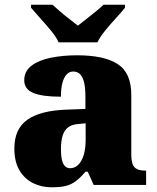

<svg xmlns="http://www.w3.org/2000/svg" viewBox="-20 -786 666 816"><path d="M199 10Q156 10 120 -8Q84 -26 62.5 -62.5Q41 -99 41 -155Q41 -238 96 -277Q151 -316 262 -320L343 -323V-375Q343 -412 337.5 -435.5Q332 -459 320.5 -470.5Q309 -482 291 -482Q275 -482 263.5 -470Q252 -458 245.5 -434.5Q239 -411 239 -375Q160 -375 121.5 -391Q83 -407 83 -445Q83 -483 113.5 -506.5Q144 -530 195.5 -540.5Q247 -551 308 -551Q423 -551 480.5 -513.5Q538 -476 538 -383V-131Q538 -104 543.5 -89Q549 -74 562 -67.5Q575 -61 597 -61H601V0H378L353 -56H343Q321 -30 301.5 -15.5Q282 -1 258.5 4.5Q235 10 199 10ZM278 -71Q298 -71 313 -86Q328 -101 336 -128Q344 -155 344 -191V-262L313 -259Q285 -257 269 -244.5Q253 -232 246 -209Q239 -186 239 -152Q239 -126 243 -107.5Q247 -89 256 -80Q265 -71 278 -71ZM229 -606Q219 -629 197 -655.5Q175 -682 151.5 -708Q128 -734 112 -753V-766H203Q214 -756 233.5 -739Q253 -722 274.5 -705.5Q296 -689 311 -677Q326 -689 347.5 -705.5Q369 -722 389.5 -739Q410 -756 420 -766H511V-753Q496 -734 472 -708Q448 -682 426.5 -655.5Q405 -629 394 -606Z"/></svg>

Font: Noto Serif Gujarati Black
Style: Regular
Weight: 900
Version: Version 2.102